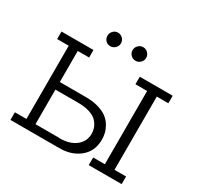

<svg xmlns="http://www.w3.org/2000/svg" viewBox="-179 -1076 1320 1285"><g transform="rotate(30 480.5 -433.0)"><path d="M49.8 0V-59.1H139.2V-625H49.8V-683.1H296.9V-625H209V-384.8H412.1Q468.3 -384.8 511.2 -371.3Q554.2 -357.9 579.1 -337.9Q604 -317.9 619.4 -291Q634.8 -264.2 640.4 -240Q646 -215.8 646 -191.9Q646 -108.9 592.5 -58.8Q539.1 -8.8 455.1 -1Q439 0 405.8 0ZM209 -59.1H386.2Q387.2 -59.1 390.1 -58.6Q393.1 -58.1 396 -58.1Q474.1 -58.1 520.5 -95Q566.9 -131.8 566.9 -191.9Q566.9 -214.8 559.3 -235.8Q551.8 -256.8 533.4 -278.3Q515.1 -299.8 477.1 -313Q439 -326.2 386.2 -326.2H209ZM434.1 -813Q434.1 -791 418 -776.1Q401.9 -761.2 381.8 -761.2Q358.9 -761.2 344.5 -776.1Q330.1 -791 330.1 -813Q330.1 -835 345.5 -850.6Q360.8 -866.2 381.8 -866.2Q402.8 -866.2 418.5 -851.1Q434.1 -835.9 434.1 -813ZM523.9 -813Q523.9 -835 539.6 -850.6Q555.2 -866.2 576.2 -866.2Q597.2 -866.2 613 -851.1Q628.9 -835.9 628.9 -813Q628.9 -791 613 -776.1Q597.2 -761.2 577.1 -761.2Q554.2 -761.2 539.1 -776.6Q523.9 -792 523.9 -813ZM654.8 0V-59.1H745.1V-625H654.8V-683.1H909.2V-625H819.8V-59.1H909.2V0Z"/></g></svg>

Font: CMU Concrete
Style: Roman
Weight: 500
Version: Version 0.7.0